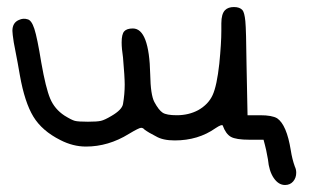

<svg xmlns="http://www.w3.org/2000/svg" viewBox="-20 -402 907 551"><path d="M626 -373Q634.8 -381.8 651.4 -381.8Q668 -381.8 675.8 -373Q681.6 -366.2 684.1 -341.3Q686.5 -316.4 687.5 -216.8L690.4 -71.3H726.6Q760.7 -71.3 775.4 -62.5Q802.7 -43.9 814.5 29.3Q818.4 54.7 826.2 76.2Q830.1 84 830.1 93.8Q830.1 108.4 821.3 118.7Q812.5 128.9 797.9 128.9Q779.3 128.9 765.6 108.9Q752 88.9 749 55.7Q743.2 23.4 740.2 13.7L736.3 -1H696.3Q657.2 -1 642.6 -9.3Q627.9 -17.6 619.1 -42Q616.2 -45.9 598.6 -34.2Q548.8 1 481.4 1Q447.3 1 427.7 -10.7Q406.2 -21.5 394.5 -30.3Q390.6 -35.2 384.8 -35.2Q378.9 -35.2 349.6 -17.6Q291 18.6 226.6 18.6Q189.5 18.6 153.3 0Q100.6 -26.4 75.7 -67.4Q50.8 -108.4 37.1 -185.5Q33.2 -210 19.5 -280.3Q15.6 -305.7 15.6 -313.5Q15.6 -336.9 34.2 -344.7Q46.9 -350.6 58.6 -346.7Q70.3 -344.7 78.6 -319.3Q86.9 -293.9 98.6 -221.7Q111.3 -149.4 124 -119.1Q136.7 -88.9 165 -70.3Q185.5 -57.6 194.8 -55.2Q204.1 -52.7 232.4 -52.7Q258.8 -52.7 269.5 -55.2Q280.3 -57.6 299.8 -69.3Q330.1 -86.9 333 -103.5Q337.9 -131.8 337.9 -159.2Q337.9 -180.7 333 -237.3Q329.1 -262.7 329.1 -280.3Q329.1 -303.7 336.4 -312Q343.8 -320.3 361.3 -320.3Q408.2 -320.3 411.1 -188.5Q412.1 -129.9 422.9 -109.4Q435.5 -85.9 446.8 -78.6Q458 -71.3 487.3 -71.3Q521.5 -71.3 548.8 -85.9Q578.1 -102.5 590.3 -129.4Q602.5 -156.2 609.4 -219.7Q615.2 -278.3 615.2 -313.5V-335Q615.2 -362.3 626 -373Z"/></svg>

Font: Schoolbell
Style: Regular
Weight: 400
Designer: Font Diner, Inc
Foundry: Font Diner, Inc
Version: Version 1.001